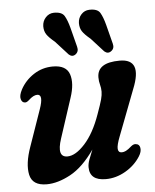

<svg xmlns="http://www.w3.org/2000/svg" viewBox="-50 -700 607 751"><g transform="rotate(-5 254.0 -324.0)"><path d="M464.5 -117Q478 -116 480.5 -101Q483 -86 471.5 -68Q450 -34 412.8 -12.5Q375.5 9 335.5 9Q272 9 272 -43.5Q272 -57 278 -73.2Q284 -89.5 293 -111Q247 -45 197 -18Q147 9 103.5 9Q47.5 9 38 -34Q28.5 -77 52 -143L101.5 -285Q122 -343 96.5 -343Q81.5 -343 62.5 -325Q52 -315.5 45 -317.5Q34.5 -318.5 30.8 -332.2Q27 -346 39 -369Q57.5 -403.5 91.5 -425.8Q125.5 -448 167 -448Q219.5 -448 231.8 -411.5Q244 -375 225.5 -320L174.5 -164Q151 -92.5 193.5 -92.5Q225.5 -92.5 262.5 -133.2Q299.5 -174 325 -246.5Q339 -285 343.8 -302.8Q348.5 -320.5 348.5 -333.5Q348.5 -348 344.8 -361Q341 -374 341 -390Q341 -448 429.5 -448Q519.5 -448 472.5 -332.5L404 -153.5Q390.5 -119 391.8 -104.5Q393 -90 407 -90Q414.5 -90 423.2 -94.2Q432 -98.5 446 -111Q456 -119 464.5 -117ZM249 -592.5 268.5 -516.5Q273.5 -498 260 -487.5Q246.5 -477.5 233 -489.5L184 -543.5Q161 -562.5 152.2 -575.8Q143.5 -589 143.5 -608Q144 -628 157 -642.2Q170 -656.5 189 -657Q220.5 -657.5 230.8 -640.2Q241 -623 249 -592.5ZM389 -592.5 408.5 -516.5Q413.5 -498 400 -488Q386.5 -477.5 372.5 -489.5L324 -543Q300.5 -562.5 292 -575.8Q283.5 -589 283.5 -608Q284 -628 296.8 -642Q309.5 -656 328.5 -656.5Q360.5 -657.5 370.8 -640.2Q381 -623 389 -592.5Z"/></g></svg>

Font: Fraunces 144pt S100 SemiBold
Style: Italic
Weight: 600
Italic angle: -16°
Version: Version 1.000; ttfautohint (v1.8.3)